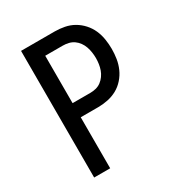

<svg xmlns="http://www.w3.org/2000/svg" viewBox="-174 -850 897 965"><g transform="rotate(-30 274.0 -367.5)"><path d="M91 0V-735H286Q314 -735 342.5 -729.5Q371 -724 395.5 -710Q420 -696 439.5 -674.5Q459 -653 470.5 -627Q482 -601 486.5 -572.5Q491 -544 491 -516Q491 -487 486.5 -459Q482 -431 470.5 -405Q459 -379 439.5 -357Q420 -335 395.5 -321.5Q371 -308 342.5 -302Q314 -296 286 -296H184V0ZM184 -378H286Q303 -378 319.5 -382Q336 -386 349.5 -396Q363 -406 373 -420Q383 -434 388.5 -449.5Q394 -465 396.5 -482Q399 -499 399 -516Q399 -532 396.5 -549Q394 -566 388.5 -582Q383 -598 373 -612Q363 -626 349.5 -635.5Q336 -645 319.5 -649Q303 -653 286 -653H184Z"/></g></svg>

Font: Iosevka Semi-Condensed Medium
Style: Regular
Weight: 500
Monospace: yes
Designer: Belleve Invis
Foundry: Belleve Invis
Version: Version 27.3.5